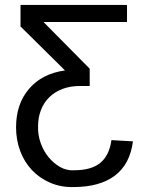

<svg xmlns="http://www.w3.org/2000/svg" viewBox="-20 -549 585 777"><path d="M494 -460H156L343 -271V-201H303Q265 -201 234 -189.5Q203 -178 180.5 -156.5Q158 -135 146 -104.5Q134 -74 134 -37Q133 -3 144.5 29.5Q156 62 176.5 87Q197 112 223.5 127Q250 142 280 140Q349 140 385.5 110.5Q422 81 431 18L518 23Q506 116 444.5 162Q383 208 277 208Q226 209 183 190.5Q140 172 109 139Q78 106 61.5 61.5Q45 17 45 -34Q45 -128 97.5 -189.5Q150 -251 243 -264L63 -442V-529H494Z"/></svg>

Font: Libra Sans
Style: Regular
Weight: 400
Foundry: Context Ltd
Version: Version 1.000; ttfautohint (v1.3)